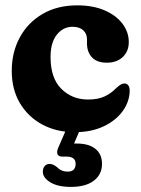

<svg xmlns="http://www.w3.org/2000/svg" viewBox="-20 -494 540 735"><path d="M473 -333Q473 -297.5 450 -275.8Q427 -254 389 -254Q351 -254 332 -274.5Q313 -295 313 -328V-343Q313 -365.5 298.2 -378.5Q283.5 -391.5 257.5 -391.5Q222 -391.5 197.8 -361.5Q173.5 -331.5 173.5 -275.5Q173.5 -195 214.8 -154Q256 -113 317 -113Q355 -113 380.2 -124.8Q405.5 -136.5 425 -157Q437 -167.5 443.5 -171Q450 -174.5 456.5 -174.5Q476.5 -173.5 476.5 -145.5Q475.5 -104 449.2 -68Q423 -32 376 -10Q329 12 266.5 12Q196.5 12 142 -17.2Q87.5 -46.5 56.2 -99.2Q25 -152 25 -222.5Q25 -294 55.8 -350.8Q86.5 -407.5 142.8 -440.5Q199 -473.5 276 -473.5Q336.5 -473.5 380.8 -454.2Q425 -435 449 -403Q473 -371 473 -333ZM238 -9H291L263.5 55.5Q268.5 55.5 274 55.5Q320 55.5 345.2 75.8Q370.5 96 370.5 133.5Q370.5 173.5 339.5 197.5Q308.5 221.5 251 221.5Q201.5 221.5 172.8 204Q144 186.5 144 163.5Q144 150 151 141.8Q158 133.5 169.5 133.5Q178 133.5 185 137.2Q192 141 198.5 146Q214.5 163 239 163Q269.5 163 269.5 133Q269.5 105.5 234.5 105.5H219Q204 105.5 200.2 96.2Q196.5 87 202.5 72.5Z"/></svg>

Font: Fraunces 72pt S100
Style: Bold
Weight: 700
Version: Version 1.000; ttfautohint (v1.8.3)